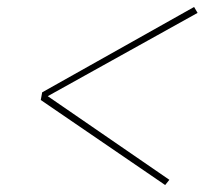

<svg xmlns="http://www.w3.org/2000/svg" viewBox="-20 -616 640 551"><path d="M454 -85 97 -329 101 -351 537 -596 547 -579 117 -340 466 -100Z"/></svg>

Font: Iosevka SS04 Th Ex Obl
Style: Regular
Weight: 100
Width: 7
Italic angle: -9°
Monospace: yes
Designer: Belleve Invis
Foundry: Belleve Invis
Version: Version 19.0.0; ttfautohint (v1.8.4)